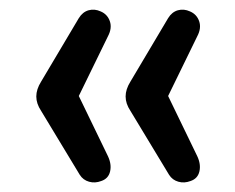

<svg xmlns="http://www.w3.org/2000/svg" viewBox="-20 -467 493 402"><path d="M192 -88Q179 -83 166.5 -86.5Q154 -90 147 -101L66 -235Q56 -250 56 -265Q56 -280 66 -296L145 -429Q153 -442 165.5 -445.5Q178 -449 191 -443Q205 -437 210 -422.5Q215 -408 206 -391L145 -266L206 -140Q214 -123 210.5 -108Q207 -93 192 -88ZM379 -88Q366 -83 353.5 -86.5Q341 -90 334 -101L253 -235Q243 -250 243 -265Q243 -280 253 -296L332 -429Q340 -442 352.5 -445.5Q365 -449 378 -443Q392 -437 397 -422.5Q402 -408 393 -391L332 -266L393 -140Q401 -123 397.5 -108Q394 -93 379 -88Z"/></svg>

Font: Nunito Medium
Style: Regular
Weight: 500
Designer: Vernon Adams
Foundry: Vernon Adams
Version: Version 3.602